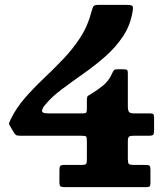

<svg xmlns="http://www.w3.org/2000/svg" viewBox="-20 -770 664 790"><path d="M599 -71.5V-16.5Q599 -5.5 595.2 -2.8Q591.5 0 579.5 0H249Q233.5 0 229 -3Q224.5 -6 224.5 -22V-70.5Q224.5 -83 228.2 -87.2Q232 -91.5 244.5 -91.5H316.5Q331 -91.5 334.2 -95.5Q337.5 -99.5 337.5 -114V-187Q337.5 -205 334.5 -208.2Q331.5 -211.5 313.5 -211.5H64Q49 -211.5 45.2 -214.8Q41.5 -218 36 -226.5L21.5 -251Q16 -259 17.5 -263.8Q19 -268.5 23 -277Q46 -325 81.8 -366Q117.5 -407 158.5 -445.8Q199.5 -484.5 239 -525.8Q278.5 -567 310 -615Q341.5 -663 356.5 -722.5Q360.5 -737 364 -743.5Q367.5 -750 387 -750H500.5Q519 -750 524 -746Q529 -742 526 -725.5Q517 -666.5 486 -620.2Q455 -574 412 -536.5Q369 -499 322.2 -466.2Q275.5 -433.5 233.5 -402Q191.5 -370.5 163.5 -336Q154 -324.5 153 -314Q152 -303.5 179 -303.5H321.5Q333 -303.5 335.2 -307.2Q337.5 -311 337.5 -323V-356.5Q337.5 -372.5 341.8 -375.5Q346 -378.5 356.5 -384.5Q379 -398 403.5 -417.5Q428 -437 442 -469.5Q445.5 -477 448.8 -481Q452 -485 463 -485H488Q499 -485 502.5 -482.5Q506 -480 506 -469V-330.5Q506 -317.5 510.2 -310.5Q514.5 -303.5 528.5 -303.5H597Q608.5 -303.5 611.2 -299.8Q614 -296 614 -284.5V-236Q614 -221 611 -216.2Q608 -211.5 592.5 -211.5H530.5Q516 -211.5 511 -207.8Q506 -204 506 -189V-115.5Q506 -100 510 -95.8Q514 -91.5 530 -91.5H578.5Q591.5 -91.5 595.2 -88.2Q599 -85 599 -71.5Z"/></svg>

Font: Besley* Heavy
Style: Regular
Weight: 800
Designer: Owen Earl
Foundry: indestructible type*
Version: Version 3.000; ttfautohint (v1.8.3)